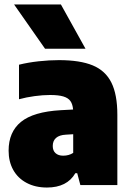

<svg xmlns="http://www.w3.org/2000/svg" viewBox="-20 -828 586 859"><path d="M505 -314V0H339.5L325.5 -53H317Q280 11 190 11Q138 11 99 -9.8Q60 -30.5 39.2 -67.8Q18.5 -105 18.5 -154Q18.5 -237.5 74 -282.8Q129.5 -328 251.5 -335L307 -338Q305 -362 295 -376Q285 -390 263.2 -396.5Q241.5 -403 204 -403Q172 -403 135 -398Q98 -393 65 -384V-538.5Q105 -548.5 152.8 -553.8Q200.5 -559 244 -559Q338 -559 394.8 -535.5Q451.5 -512 478.2 -458.8Q505 -405.5 505 -314ZM307.5 -144V-227.5L275 -225.5Q245.5 -224 230.8 -211Q216 -198 216 -175Q216 -154 228.5 -142.8Q241 -131.5 262.5 -131.5Q288.5 -131.5 307.5 -144ZM181.5 -610 43 -808H252.5L362.5 -610Z"/></svg>

Font: Encode Sans Semi Condensed Black
Style: Regular
Weight: 900
Width: 4
Designer: Multiple Designers
Foundry: Impallari Type
Version: Version 2.000